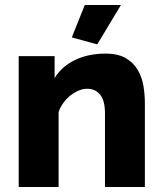

<svg xmlns="http://www.w3.org/2000/svg" viewBox="-20 -750 652 770"><path d="M370 -572 268 -600 320 -730H465ZM561 0H401V-295Q401 -347 381.5 -370.5Q362 -394 330 -394Q313 -394 296 -387Q279 -380 263 -367.5Q247 -355 234.5 -338Q222 -321 215 -301V0H55V-525H199V-437Q228 -484 281 -509.5Q334 -535 403 -535Q454 -535 485 -516.5Q516 -498 533 -468.5Q550 -439 555.5 -404Q561 -369 561 -336Z"/></svg>

Font: Oxford Sans
Style: Regular
Weight: 800
Designer: Matt McInerney, Pablo Impallari, Rodrigo Fuenzalida
Foundry: Matt McInerney, Pablo Impallari, Rodrigo Fuenzalida
Version: Version 3.000g; ttfautohint (v1.5) -l 8 -r 28 -G 28 -x 14 -D